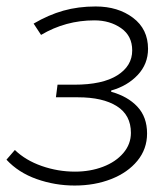

<svg xmlns="http://www.w3.org/2000/svg" viewBox="-24 -561 518 594"><path d="M-4 -67 22 -97Q55 -65 105 -47.5Q155 -30 208 -30Q255 -30 294.5 -45Q334 -60 357.5 -87.5Q381 -115 381 -150Q381 -205 337.5 -232.5Q294 -260 217 -260H149L154 -299H206Q293 -299 339 -328Q385 -357 385 -405Q385 -450 350.5 -474Q316 -498 268 -498Q179 -498 103 -453L80 -488Q126 -515 172 -528Q218 -541 272 -541Q341 -541 387.5 -506Q434 -471 434 -410Q434 -363 402 -329Q370 -295 320 -281V-277Q371 -263 401 -231Q431 -199 431 -148Q431 -100 401 -63.5Q371 -27 320 -7Q269 13 207 13Q146 13 89.5 -7Q33 -27 -4 -67Z"/></svg>

Font: Nebula Sans Light
Style: Regular
Weight: 300
Italic angle: -9°
Designer: Paul D. Hunt for Adobe (as Source Sans)
Foundry: Nebula Entertainment & Broadcasting LLC
Version: Version 1.010